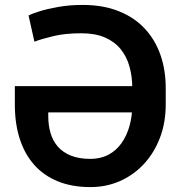

<svg xmlns="http://www.w3.org/2000/svg" viewBox="-20 -741 735 771"><path d="M343.3 10.3Q269 10.3 212.2 -12.9Q155.3 -36.1 116.9 -79.6Q78.6 -123 59.1 -184.1Q39.6 -245.1 39.6 -320.8V-395H549.3V-289.6H173.8V-273.9Q173.8 -238.3 182.9 -207Q191.9 -175.8 211.9 -152.6Q231.9 -129.4 264.4 -116.2Q296.9 -103 343.3 -103Q384.3 -103 415.8 -119.9Q447.3 -136.7 468.5 -167Q489.7 -197.3 500.5 -236.8Q511.2 -276.4 511.2 -321.8V-387.2Q511.2 -433.1 500.2 -472.9Q489.3 -512.7 465.1 -543Q440.9 -573.2 401.9 -590.3Q362.8 -607.4 306.2 -607.4Q241.2 -607.4 194.1 -595.9Q147 -584.5 118.2 -573.7L94.7 -678.7Q106 -685.1 137.2 -695.1Q168.5 -705.1 213.6 -713.1Q258.8 -721.2 312 -721.2Q393.6 -721.2 455.8 -696.5Q518.1 -671.9 560.1 -627.4Q602.1 -583 623.8 -522Q645.5 -460.9 645.5 -387.2V-321.8Q645.5 -248.5 622.3 -187.7Q599.1 -127 557.9 -82.5Q516.6 -38.1 461.7 -13.9Q406.7 10.3 343.3 10.3Z"/></svg>

Font: Roboto SemiBold
Style: Regular
Weight: 600
Designer: Christian Robertson
Foundry: Google
Version: Version 3.009; 2024